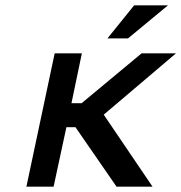

<svg xmlns="http://www.w3.org/2000/svg" viewBox="-20 -700 680 720"><path d="M185 -500 79 0H181L229 -223H263L417 0H552L369 -270L640 -500H511L286 -313H248L287 -500ZM383 -556H460L610 -680H483Z"/></svg>

Font: LT Wave Mono Medium
Style: Italic
Weight: 500
Designer: Daniel Lyons
Version: Version 2.5 (Glyphs App)